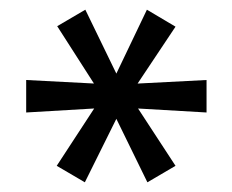

<svg xmlns="http://www.w3.org/2000/svg" viewBox="-20 -736 479 396"><path d="M155 -360 97 -394 180 -521 187 -513 34 -504V-571L188 -563L180 -554L98 -682L156 -716L223 -578H217L283 -716L342 -681L258 -555L251 -563L406 -571V-504L251 -513L259 -521L342 -394L284 -360L217 -497H223Z"/></svg>

Font: Nunito Sans 10pt Condensed Medium
Style: Regular
Weight: 500
Width: 3
Designer: Vernon Adams
Foundry: Vernon Adams
Version: Version 3.101;gftools[0.9.27]